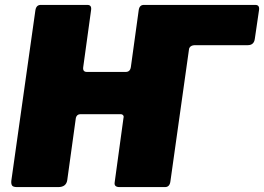

<svg xmlns="http://www.w3.org/2000/svg" viewBox="-20 -762 1075 782"><path d="M567 -742H1020Q1038 -742 1035 -721L1018 -605Q1015 -578 989 -578H775Q752 -578 749 -559ZM470 -297H308Q293 -297 289 -282L254 -29Q250 0 217 0H50Q34 0 29.5 -6Q25 -12 26 -25L124 -719Q127 -742 146 -742H336Q354 -742 351 -721L319 -489Q316 -469 334 -469H492Q510 -469 513 -489L545 -721Q548 -742 566 -742H756Q775 -742 772 -719L674 -23Q671 0 652 0H467Q444 0 447 -19L483 -282Q485 -288 481.5 -292.5Q478 -297 470 -297Z"/></svg>

Font: Libre Franklin Black
Style: Italic
Weight: 900
Italic angle: -8°
Designer: Pablo Impallari, Rodrigo Fuenzalida, Nhung Nguyen
Foundry: Impallari Type
Version: Version 3.000